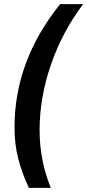

<svg xmlns="http://www.w3.org/2000/svg" viewBox="-20 -770 421 926"><path d="M50 -156Q50 -477 270 -750H381Q281 -618 226 -459Q171 -300 171 -142Q171 4 225 136H119Q87 67 68.5 -3Q50 -73 50 -156Z"/></svg>

Font: Cabin
Style: Bold Italic
Weight: 700
Italic angle: -7°
Designer: Pablo Impallari
Foundry: Pablo Impallari. http://www.impallari.com Igino Marini. http://www.ikern.com
Version: Version 2.200